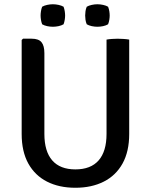

<svg xmlns="http://www.w3.org/2000/svg" viewBox="-20 -869 709 902"><path d="M587 -239.8Q587 -157.2 555.7 -100.8Q524.4 -44.5 467.4 -15.7Q410.4 13.1 333.9 13.1Q257.7 13.1 201 -15.7Q144.3 -44.5 113 -100.8Q81.8 -157.2 81.8 -239.8V-681.1L88.1 -687.2H128.9Q161.4 -687.2 175 -670.7Q188.5 -654.2 188.5 -619.4V-239.9Q188.5 -157.9 225.4 -115.5Q262.3 -73.2 334.2 -73.2Q406.3 -73.2 443.4 -115.5Q480.5 -157.9 480.5 -239.9V-683Q492.2 -685.2 506.3 -686.1Q520.3 -687.1 532.4 -687.1Q544.3 -687.1 559.6 -686.1Q574.8 -685.2 587 -683ZM437.7 -743.3Q424.7 -743.3 411 -746.2Q397.3 -749.2 387.5 -755Q383.1 -765.4 381.6 -776.3Q380.1 -787.3 380.1 -796Q380.1 -805 381.6 -816Q383.1 -826.9 387.5 -837.3Q397.3 -843.1 411 -846Q424.7 -849 437.7 -849Q450.5 -849 464.4 -846Q478.3 -843.1 487.8 -837.3Q491.9 -826.9 493.6 -816Q495.3 -805 495.3 -796Q495.3 -787.3 493.6 -776.3Q491.9 -765.4 487.8 -755Q478.3 -749.2 464.4 -746.2Q450.5 -743.3 437.7 -743.3ZM228.3 -743.3Q215.3 -743.3 201.5 -746.2Q187.7 -749.2 177.9 -755Q174.1 -765.4 172.4 -776.3Q170.7 -787.3 170.7 -796Q170.7 -805 172.4 -816Q174.1 -826.9 177.9 -837.3Q187.7 -843.1 201.5 -846Q215.3 -849 228.3 -849Q241.4 -849 255.2 -846Q268.9 -843.1 278.7 -837.3Q282.5 -826.9 284.2 -816Q285.9 -805 285.9 -796Q285.9 -787.3 284.2 -776.3Q282.5 -765.4 278.7 -755Q268.9 -749.2 255.2 -746.2Q241.4 -743.3 228.3 -743.3Z"/></svg>

Font: Signika SC
Style: Regular
Weight: 300
Designer: Anna Giedryś
Foundry: Anna Giedryś
Version: Version 2.000